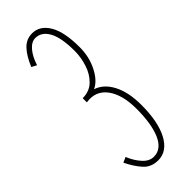

<svg xmlns="http://www.w3.org/2000/svg" viewBox="-217 -650 684 684"><g transform="rotate(-45 125.0 -308.0)"><path d="M120 11Q85 11 64 -12.5Q43 -36 26 -71L46 -80Q57 -52 76 -30.5Q95 -9 118 -9Q156 -9 175.5 -53Q195 -97 195 -174Q195 -245 166 -284Q137 -323 86 -315V-336Q120 -336 142 -357Q164 -378 174.5 -410.5Q185 -443 185 -475Q185 -542 167 -574.5Q149 -607 118 -607Q99 -607 82 -587.5Q65 -568 54 -534L35 -544Q51 -583 71.5 -605Q92 -627 122 -627Q160 -627 183.5 -588.5Q207 -550 207 -472Q207 -423 186.5 -383Q166 -343 137 -330Q174 -318 195.5 -276.5Q217 -235 217 -171Q217 -86 191 -37.5Q165 11 120 11Z"/></g></svg>

Font: Inconsolata UltraCondensed ExtraLight
Style: Regular
Weight: 200
Width: 1
Monospace: yes
Designer: Raph Levien, Cyreal, Brenton Simpson
Foundry: Raph Levien, Cyreal, Google
Version: Version 3.100; ttfautohint (v1.8.4.7-5d5b)